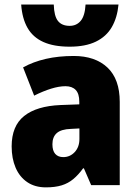

<svg xmlns="http://www.w3.org/2000/svg" viewBox="-20 -807 599 837"><path d="M301.3 -563Q395 -563 448.5 -512.5Q502 -461.9 502 -362.8V0H377.4L345.7 -73.2H342.3Q321.8 -44.9 299.6 -26.4Q277.3 -7.8 248.8 1Q220.2 9.8 180.2 9.8Q132.3 9.8 98.9 -12.9Q65.4 -35.6 48.1 -75.9Q30.8 -116.2 30.8 -168.9Q30.8 -257.8 85.2 -301.3Q139.6 -344.7 243.7 -349.1L325.7 -352.1V-363.3Q325.7 -398.4 310.1 -414.8Q294.4 -431.2 265.6 -431.2Q237.3 -431.2 202.6 -420.4Q168 -409.7 128.9 -390.1L80.6 -513.2Q124.5 -537.6 179.7 -550.3Q234.9 -563 301.3 -563ZM326.2 -247.1 289.1 -245.1Q246.6 -243.7 227.5 -226.8Q208.5 -210 208.5 -178.2Q208.5 -149.9 220.9 -136Q233.4 -122.1 255.9 -122.1Q285.2 -122.1 305.7 -144Q326.2 -166 326.2 -201.2ZM496.6 -787.1Q491.2 -730 467.3 -688.7Q443.4 -647.5 397.9 -625.5Q352.5 -603.5 283.7 -603.5Q214.4 -603.5 168.9 -624Q123.5 -644.5 100.1 -685.3Q76.7 -726.1 72.3 -787.1H214.4Q215.8 -736.8 232.7 -715.6Q249.5 -694.3 283.7 -694.3Q313.5 -694.3 331.8 -716.1Q350.1 -737.8 353 -787.1Z"/></svg>

Font: Open Sans SemiCondensed ExtraBold
Style: Regular
Weight: 800
Width: 4
Designer: Monotype Design Team
Foundry: Monotype Imaging Inc.
Version: Version 3.000